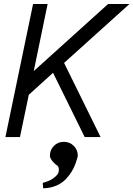

<svg xmlns="http://www.w3.org/2000/svg" viewBox="-20 -704 685 986"><path d="M82.5 0H7.8L149.9 -683.6H224.6L153.3 -338.9L535.2 -683.6H645L309.1 -380.9L496.6 0H415L252.4 -330.1L127.9 -217.3ZM273.9 146Q262.7 139.6 249.5 123.8Q236.3 107.9 236.3 95.2Q236.3 66.4 256.6 45.4Q276.9 24.4 307.6 24.4Q338.4 24.4 358.9 45.2Q379.4 65.9 379.4 95.2Q378.9 98.6 377.7 104.7Q376.5 110.8 370.6 128.2Q364.7 145.5 356.9 161.4Q349.1 177.2 334.7 196.5Q320.3 215.8 302.7 229.7Q285.2 243.7 258.5 253.2Q231.9 262.7 201.2 262.7L199.7 234.9Q213.4 231.9 230.7 224.6Q248 217.3 265.1 202.4Q282.2 187.5 282.2 170.4Q282.2 150.4 273.9 146Z"/></svg>

Font: Anka/Coder
Style: Italic
Weight: 400
Italic angle: -12°
Monospace: yes
Version: Version 001.100